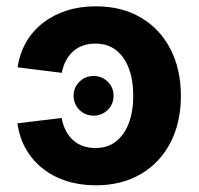

<svg xmlns="http://www.w3.org/2000/svg" viewBox="-20 -564 618 596"><path d="M270.5 -205.1Q244.6 -205.1 226.6 -222.9Q208.5 -240.7 208.5 -266.6Q208.5 -292.5 226.6 -310.3Q244.6 -328.1 270.5 -328.1Q296.4 -328.1 314.5 -310.3Q332.5 -292.5 332.5 -266.6Q332.5 -240.7 314.5 -222.9Q296.4 -205.1 270.5 -205.1ZM277.3 11.2Q227.5 11.2 185.5 -2.4Q143.6 -16.1 111.8 -41.5Q80.1 -66.9 60.1 -102.1Q40 -137.2 34.2 -181.2L171.4 -197.8Q175.3 -176.3 184.1 -158.9Q192.9 -141.6 206.1 -129.6Q219.2 -117.7 236.8 -111.1Q254.4 -104.5 275.9 -104.5Q314 -104.5 340.1 -125Q366.2 -145.5 379.9 -181.9Q393.6 -218.3 393.6 -266.6Q393.6 -315.4 379.9 -351.8Q366.2 -388.2 340.1 -408.4Q314 -428.7 275.9 -428.7Q254.4 -428.7 237.1 -422.4Q219.7 -416 206.5 -404.1Q193.4 -392.1 184.6 -375.5Q175.8 -358.9 171.9 -337.9L34.7 -355Q41 -397.9 61 -432.9Q81.1 -467.8 113 -492.7Q145 -517.6 186.5 -531Q228 -544.4 277.3 -544.4Q357.9 -544.4 417.2 -509.5Q476.6 -474.6 509 -411.9Q541.5 -349.1 541.5 -266.1Q541.5 -183.6 509 -121.1Q476.6 -58.6 417.2 -23.7Q357.9 11.2 277.3 11.2Z"/></svg>

Font: Inter 20pt
Style: Bold
Weight: 700
Version: Version 4.001;git-66647c0bb